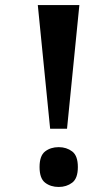

<svg xmlns="http://www.w3.org/2000/svg" viewBox="-20 -734 436 762"><path d="M179 -223 130 -714H295L246 -223ZM213 8Q181 8 159 -9Q137 -26 137 -71Q137 -116 159 -133Q181 -150 213 -150Q244 -150 266.5 -133Q289 -116 289 -71Q289 -26 266.5 -9Q244 8 213 8Z"/></svg>

Font: Noto Serif Devanagari SemiCondensed
Style: Bold
Weight: 700
Width: 4
Designer: Universal Thirst, Indian Type Foundry and the Monotype Design Team
Foundry: Monotype Imaging Inc.
Version: Version 2.004; ttfautohint (v1.8.4.7-5d5b)